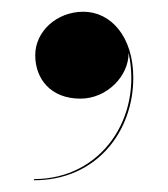

<svg xmlns="http://www.w3.org/2000/svg" viewBox="-20 -158 286 327"><path d="M40 -64C40 -23.5 66.5 10 117 10C162.5 10 199.5 -29 199 -68C223 42.5 152.5 147 38 147V149C144.5 149 207 66 207 -25.5C207 -96 168.5 -138 122 -138C76.5 -138 40 -104.5 40 -64Z"/></svg>

Font: Bodoni* 96pt Medium
Style: Regular
Weight: 500
Version: Version 2.3